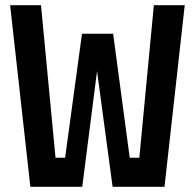

<svg xmlns="http://www.w3.org/2000/svg" viewBox="-20 -720 751 740"><path d="M97 0 19 -700H138L194 -112H231L296 -590H416L480 -112H517L573 -700H692L614 0H414L354 -446L297 0Z"/></svg>

Font: Tektur SemiCondensed Medium
Style: Regular
Weight: 500
Width: 4
Designer: Adam Jagosz
Foundry: Adam Jagosz
Version: Version 1.005;gftools[0.9.30]